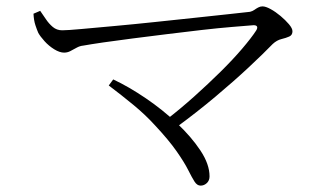

<svg xmlns="http://www.w3.org/2000/svg" viewBox="-20 -625 1040 602"><path d="M502 -250Q546 -284 589.5 -323Q633 -362 671.5 -400Q710 -438 739 -472Q768 -506 783 -529Q788 -537 786 -541.5Q784 -546 775 -546Q750 -544 707.5 -540.5Q665 -537 612.5 -531Q560 -525 504 -518Q448 -511 396.5 -504.5Q345 -498 304 -492Q263 -486 241 -482Q230 -481 219.5 -475Q209 -469 200 -464.5Q191 -460 181 -460Q167 -460 150 -470.5Q133 -481 119.5 -496Q106 -511 100 -522Q96 -531 91 -546Q86 -561 85 -582L106 -591Q114 -580 123.5 -565.5Q133 -551 145.5 -540.5Q158 -530 175 -530Q191 -530 235 -534Q279 -538 339.5 -543.5Q400 -549 466 -556Q532 -563 593.5 -569.5Q655 -576 700.5 -581Q746 -586 764 -588Q772 -590 777.5 -594Q783 -598 789.5 -601.5Q796 -605 803 -605Q813 -605 828.5 -596.5Q844 -588 859.5 -575Q875 -562 886 -549Q897 -536 897 -527Q897 -515 887 -510.5Q877 -506 862.5 -502.5Q848 -499 835 -487Q807 -458 760.5 -414.5Q714 -371 655 -321.5Q596 -272 529 -223ZM609 -43Q598 -43 590 -55.5Q582 -68 570 -92Q558 -116 533.5 -151Q509 -186 466 -232Q436 -265 399 -295.5Q362 -326 321 -357L335 -376Q384 -353 437 -317Q490 -281 535 -238.5Q580 -196 608.5 -153Q637 -110 637 -72Q637 -59 628.5 -51Q620 -43 609 -43Z"/></svg>

Font: Noto Serif HK ExtraLight Light
Style: Regular
Weight: 300
Version: Version 2.002-H1;hotconv 1.1.0;makeotfexe 2.6.0